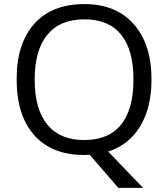

<svg xmlns="http://www.w3.org/2000/svg" viewBox="-20 -745 819 935"><path d="M717.8 -357.9Q717.8 -220.7 662.6 -129.9Q607.4 -39.1 506.8 -6.8L676.8 169.9H556.2L417 8.8L390.1 9.8Q232.4 9.8 146.7 -86.7Q61 -183.1 61 -358.9Q61 -533.2 147 -629.2Q232.9 -725.1 391.1 -725.1Q544.9 -725.1 631.3 -627.4Q717.8 -529.8 717.8 -357.9ZM148.9 -357.9Q148.9 -212.9 210.7 -137.9Q272.5 -63 390.1 -63Q508.8 -63 569.3 -137.7Q629.9 -212.4 629.9 -357.9Q629.9 -502 569.6 -576.4Q509.3 -650.9 391.1 -650.9Q272.5 -650.9 210.7 -575.9Q148.9 -501 148.9 -357.9Z"/></svg>

Font: f04114697
Style: Regular
Weight: 400
Foundry: Ascender Corporation
Version: Version 1.10